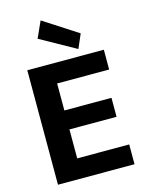

<svg xmlns="http://www.w3.org/2000/svg" viewBox="-139 -1049 872 1134"><g transform="rotate(-15 297.0 -482.0)"><path d="M71 0V-700H539V-579H221V-414H509V-298H221V-121H539V0ZM395 -743 178 -864 223 -964 432 -829Z"/></g></svg>

Font: DM Sans 11pt Black
Style: Regular
Weight: 900
Version: Version 4.004;gftools[0.9.30]